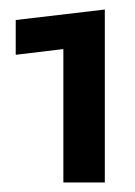

<svg xmlns="http://www.w3.org/2000/svg" viewBox="-20 -653 284 403"><path d="M200 -270H113V-550L13 -538V-611L200 -633Z"/></svg>

Font: Blinker SemiBold
Style: Regular
Weight: 600
Designer: Juergen Huber
Foundry: supertype
Version: Version 1.015;PS 1.15;hotconv 1.0.88;makeotf.lib2.5.647800